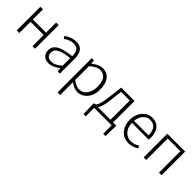

<svg xmlns="http://www.w3.org/2000/svg" viewBox="202 -1685 3062 3062"><g transform="rotate(45 1732.5 -154.5)"><path d="M99.6 0V-533.2H158.2V-305.7H455.1V-533.2H512.7V0H455.1V-252.9H158.2V0Z M830.1 12.7Q733.4 12.7 694.3 -55.7Q675.8 -88.9 675.8 -133.8Q675.8 -237.3 793 -286.1Q872.1 -318.4 1015.6 -335Q1019.5 -482.4 913.1 -495.1Q903.3 -496.1 893.6 -496.1Q805.7 -495.1 725.6 -434.6L699.2 -476.6Q801.8 -546.9 901.4 -546.9Q1050.8 -546.9 1070.3 -385.7Q1073.2 -362.3 1073.2 -337.9V0H1024.4L1018.6 -68.4H1016.6Q917 11.7 830.1 12.7ZM842.8 -36.1Q915 -36.1 1002.9 -108.4Q1009.8 -114.3 1015.6 -119.1V-292Q794.9 -266.6 749 -193.4Q733.4 -168 733.4 -136.7Q733.4 -54.7 810.5 -39.1Q826.2 -36.1 842.8 -36.1Z M1258.8 238.3V-533.2H1307.6L1314.5 -467.8H1316.4Q1418.9 -545.9 1494.1 -546.9Q1632.8 -546.9 1683.6 -418.9Q1708 -357.4 1708 -275.4Q1708 -123 1617.2 -42Q1554.7 12.7 1473.6 12.7Q1398.4 11.7 1316.4 -51.8L1317.4 45.9V238.3ZM1467.8 -38.1Q1558.6 -38.1 1608.4 -122.1Q1646.5 -185.5 1646.5 -275.4Q1646.5 -482.4 1502 -495.1Q1492.2 -496.1 1483.4 -496.1Q1412.1 -495.1 1317.4 -411.1V-102.5Q1393.6 -38.1 1467.8 -38.1Z M1968.8 -484.4 1944.3 -277.3Q1926.8 -109.4 1880.9 -49.8H2165V-484.4ZM2223.6 -49.8H2296.9V-14.6L2291 190.4H2240.2V0H1846.7V190.4H1795.9L1790 -14.6V-49.8H1811.5Q1846.7 -66.4 1866.2 -139.6Q1880.9 -193.4 1892.6 -286.1L1922.9 -533.2H2223.6Z M2629.9 12.7Q2513.7 12.7 2443.4 -74.2Q2381.8 -150.4 2381.8 -265.6Q2381.8 -406.2 2469.7 -487.3Q2534.2 -546.9 2616.2 -546.9Q2744.1 -546.9 2795.9 -436.5Q2822.3 -378.9 2822.3 -298.8Q2822.3 -275.4 2819.3 -256.8H2441.4Q2444.3 -133.8 2522.5 -73.2Q2571.3 -36.1 2635.7 -36.1Q2713.9 -37.1 2778.3 -82L2799.8 -39.1Q2717.8 12.7 2629.9 12.7ZM2441.4 -302.7H2769.5Q2769.5 -448.2 2676.8 -486.3Q2649.4 -497.1 2617.2 -497.1Q2535.2 -497.1 2484.4 -425.8Q2448.2 -374 2441.4 -302.7Z M2962.9 0V-533.2H3365.2V0H3307.6V-484.4H3021.5V0Z"/></g></svg>

Font: Taipei Sans TC Beta Light
Style: Regular
Weight: 300
Designer: JT Foundry
Foundry: JT Foundry
Version: Version 1.000